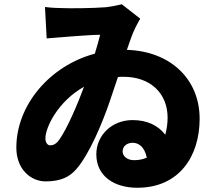

<svg xmlns="http://www.w3.org/2000/svg" viewBox="-20 -821 1040 905"><path d="M558 -107C558 -133 580 -148 605 -148C633 -148 661 -130 672 -78C654 -70 635 -66 612 -66C578 -66 558 -86 558 -107ZM192 -788 200 -640C266 -645 399 -657 452 -657C446 -632 437 -601 427 -568C214 -511 57 -325 57 -125C57 -22 126 34 195 34C266 34 308 13 340 -24C400 -93 461 -236 499 -348C511 -383 523 -421 536 -458C545 -459 554 -459 563 -459C687 -459 770 -383 770 -266C770 -239 766 -212 759 -186C726 -229 674 -255 605 -255C506 -255 434 -182 434 -94C434 10 519 64 627 64C826 64 921 -86 921 -261C921 -451 780 -580 578 -586C586 -609 593 -628 598 -643C610 -677 627 -709 641 -733L554 -801C532 -795 502 -790 480 -787C417 -782 308 -781 268 -783C251 -783 224 -784 192 -788ZM194 -169C194 -221 254 -344 376 -412C348 -335 296 -213 259 -162C244 -141 230 -136 216 -136C204 -136 194 -149 194 -169Z"/></svg>

Font: Noto Sans JP Black
Style: Regular
Weight: 900
Designer: Ryoko NISHIZUKA 西塚涼子 (kana, bopomofo & ideographs); Paul D. Hunt (Latin, Greek & Cyrillic); Sandoll Communications 산돌커뮤니
Foundry: Adobe
Version: Version 2.002;hotconv 1.0.116;makeotfexe 2.5.65601